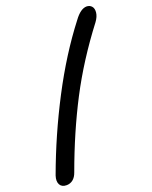

<svg xmlns="http://www.w3.org/2000/svg" viewBox="-243 -934 969 1222"><g transform="rotate(-20 241.5 -323.0)"><path d="M-8.8 189.9Q-41.5 189.9 -53.7 167Q-65.9 144 -54.2 107.9Q34.7 -135.3 154.5 -365.2Q274.4 -595.2 414.1 -775.9Q458 -835.9 499 -835.9Q520 -835.4 532.7 -820.8Q545.4 -806.2 542.7 -779.3Q540 -752.4 518.1 -722.2Q364.7 -521.5 258.3 -316.7Q151.9 -111.8 64 129.9Q53.7 159.7 34.7 174.8Q15.6 189.9 -8.8 189.9Z"/></g></svg>

Font: Shantell Sans Irregular
Style: Italic
Weight: 500
Italic angle: -11.31°
Designer: Stephen Nixon, Anya Danilova, Shantell Martin
Foundry: Arrow Type
Version: Version 1.006;[9816181b4]